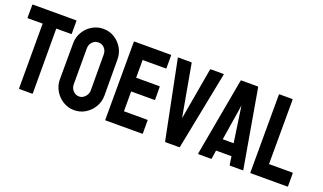

<svg xmlns="http://www.w3.org/2000/svg" viewBox="-72 -1144 2677 1591"><g transform="rotate(20 1266.5 -348.5)"><path d="M252.9 0H140.1Q135.7 0 135.7 -4.9V-575.2H5.9Q1 -575.2 1 -580.1L2 -691.9Q2 -695.8 5.9 -695.8H385.7Q391.1 -695.8 391.1 -691.9V-580.1Q391.1 -575.2 387.2 -575.2H255.9L256.8 -4.9Q256.8 0 252.9 0Z M624.5 9.8Q571.3 9.8 526.4 -17.6Q481.9 -44.9 454.8 -90.6Q427.7 -136.2 427.7 -190.9L428.7 -507.8Q428.7 -563.5 455.6 -607.9Q481.9 -652.8 526.9 -679.9Q571.8 -707 624.5 -707Q679.2 -707 722.7 -680.2Q766.6 -653.3 793.2 -608.2Q819.8 -563 819.8 -507.8L820.8 -190.9Q820.8 -136.2 794.4 -90.8Q767.6 -44.9 723.1 -17.6Q678.7 9.8 624.5 9.8ZM624.5 -110.8Q654.8 -110.8 677.2 -135.5Q699.7 -160.2 699.7 -190.9L698.7 -507.8Q698.7 -541 677.7 -564Q656.7 -586.9 624.5 -586.9Q593.8 -586.9 571.8 -564.5Q549.8 -542 549.8 -507.8V-190.9Q549.8 -158.2 571.8 -134.5Q593.8 -110.8 624.5 -110.8Z M1223.1 0H899.9Q896 0 896 -4.9L897 -691.9Q897 -695.8 900.9 -695.8H1222.2Q1226.1 -695.8 1226.1 -690.9V-579.1Q1226.1 -575.2 1222.2 -575.2H1017.1V-418.9H1222.2Q1226.1 -418.9 1226.1 -415L1227.1 -301.8Q1227.1 -297.9 1223.1 -297.9H1017.1V-123H1223.1Q1227.1 -123 1227.1 -118.2V-3.9Q1227.1 0 1223.1 0Z M1549.3 0H1428.2Q1423.8 0 1423.3 -4.9L1285.2 -691.9Q1284.2 -695.8 1289.1 -695.8H1402.3Q1406.2 -695.8 1407.2 -691.9L1489.3 -233.9L1569.3 -691.9Q1570.3 -695.8 1574.2 -695.8H1686Q1691.4 -695.8 1689.9 -691.9L1554.2 -4.9Q1553.7 0 1549.3 0Z M1714.8 -4.9 1838.9 -691.9Q1839.8 -695.8 1843.8 -695.8H1988.8Q1992.7 -695.8 1993.7 -691.9L2112.8 -4.9Q2113.3 0 2108.9 0H1998Q1993.2 0 1992.7 -4.9L1981.9 -78.1H1845.7L1835 -4.9Q1834.5 0 1830.1 0H1718.8Q1714.8 0 1714.8 -4.9ZM1920.9 -465.8 1915 -502.9 1910.6 -465.8 1865.7 -185.1H1961.9Z M2502.4 0H2179.2Q2175.3 0 2175.3 -4.9L2176.3 -690.9Q2176.3 -695.8 2181.2 -695.8H2292.5Q2297.4 -695.8 2297.4 -690.9L2296.4 -123H2502.4Q2507.3 -123 2507.3 -118.2V-4.9Q2507.3 0 2502.4 0Z"/></g></svg>

Font: Bayon
Style: Regular
Weight: 400
Designer: Danh Hong
Version: Version 8.001; ttfautohint (v1.8.3)